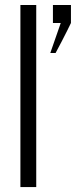

<svg xmlns="http://www.w3.org/2000/svg" viewBox="-20 -760 343 781"><path d="M184.6 -544.4 227.1 -666.5H195.3V-739.7H268.6V-666.5Q255.4 -638.7 231.4 -592.3Q207.5 -545.9 206.1 -544.4ZM63 1V-739.7H127.4V1Z"/></svg>

Font: News Cycle
Style: Regular
Weight: 500
Version: Version 0.5.2